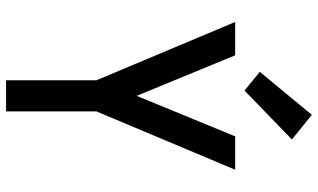

<svg xmlns="http://www.w3.org/2000/svg" viewBox="-222 -798 1021 616"><g transform="rotate(90 288.0 -490.5)"><path d="M238 0H338V-290L525 -735H418L288 -419L158 -735H51L238 -290ZM271 -765 428 -917 349 -981 211 -814Z"/></g></svg>

Font: Iosevka Sparkle Medium
Style: Regular
Weight: 500
Designer: Belleve Invis
Foundry: Belleve Invis
Version: Version 4.5.0; ttfautohint (v1.8.3)